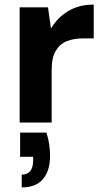

<svg xmlns="http://www.w3.org/2000/svg" viewBox="-20 -536 453 840"><path d="M66 0V-504H190L203 -411Q231 -459 278.5 -487.5Q326 -516 390 -516V-368H343Q302 -368 271.5 -355.5Q241 -343 223.5 -313Q206 -283 206 -230V0ZM75 284V228Q125 228 125 165V150H68V44H183Q192 71 195.5 97Q199 123 199 146Q199 211 168 247.5Q137 284 75 284Z"/></svg>

Font: DM Sans ExtraBold
Style: Regular
Weight: 800
Designer: Colophon Foundry, Jonny Pinhorn
Foundry: Colophon Foundry
Version: Version 4.004; ttfautohint (v1.8.4.7-5d5b)